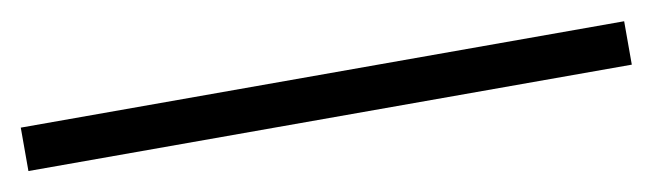

<svg xmlns="http://www.w3.org/2000/svg" viewBox="-69 -9 725 213"><g transform="rotate(-10 293.0 97.5)"><path d="M-46.9 73.2H632.8V122.1H-46.9Z"/></g></svg>

Font: Thabit
Style: Regular
Weight: 500
Designer: Regenerated by Nadim Shaikli
Foundry: MAK Alagha
Version: 0.01